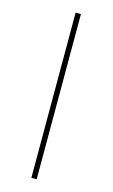

<svg xmlns="http://www.w3.org/2000/svg" viewBox="-114 -772 479 817"><g transform="rotate(15 125.0 -364.0)"><path d="M136.7 -727.5V0H113.3V-727.5Z"/></g></svg>

Font: Inter Tight Thin
Style: Regular
Weight: 250
Designer: Rasmus Andersson
Foundry: rsms
Version: Version 3.004